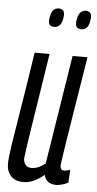

<svg xmlns="http://www.w3.org/2000/svg" viewBox="-53 -763 407 807"><g transform="rotate(5 150.0 -360.0)"><path d="M76 10Q43 10 24.5 -9.5Q6 -29 6 -61Q6 -85 14 -138.5Q22 -192 38 -288Q54 -384 77 -536H140Q124 -431 112.5 -359.5Q101 -288 94 -241.5Q87 -195 82.5 -167Q78 -139 76 -122Q74 -105 72 -91Q71 -75 80 -63.5Q89 -52 106 -52Q134 -52 164 -76L237 -536H300Q279 -405 265 -320Q251 -235 243.5 -186Q236 -137 232.5 -113.5Q229 -90 228 -82.5Q227 -75 227 -72Q227 -64 230.5 -58.5Q234 -53 245 -53Q255 -53 269 -59L266 -5Q255 2 240.5 6Q226 10 215 10Q173 10 164 -28Q141 -9 120 0.5Q99 10 76 10ZM264 -651Q251 -651 244.5 -658Q238 -665 240 -684Q246 -730 276 -730Q289 -730 295.5 -722Q302 -714 299 -694Q294 -651 264 -651ZM149 -651Q136 -651 130 -658Q124 -665 126 -684Q132 -730 162 -730Q175 -730 181.5 -722Q188 -714 185 -694Q180 -651 149 -651Z"/></g></svg>

Font: Georama ExtraCondensed
Style: Italic
Weight: 400
Width: 2
Italic angle: -9°
Designer: Jean-Baptiste Levee
Foundry: Production Type
Version: Version 1.000